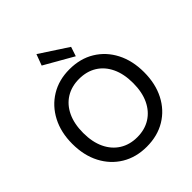

<svg xmlns="http://www.w3.org/2000/svg" viewBox="-252 -1097 1269 1269"><g transform="rotate(-45 383.0 -462.5)"><path d="M383 12Q284 12 208.5 -33.5Q133 -79 90.5 -160.5Q48 -242 48 -350Q48 -457 90.5 -538.5Q133 -620 208.5 -666Q284 -712 383 -712Q484 -712 559.5 -666Q635 -620 677 -538.5Q719 -457 719 -350Q719 -242 677 -160.5Q635 -79 559.5 -33.5Q484 12 383 12ZM383 -77Q454 -77 506.5 -110Q559 -143 588 -204Q617 -265 617 -350Q617 -435 588 -496Q559 -557 506.5 -589.5Q454 -622 383 -622Q313 -622 260.5 -589.5Q208 -557 179 -496Q150 -435 150 -350Q150 -265 179 -204Q208 -143 260.5 -110Q313 -77 383 -77ZM474 -743 271 -859 300 -937 496 -809Z"/></g></svg>

Font: DM Sans 12pt Medium
Style: Regular
Weight: 500
Version: Version 4.004;gftools[0.9.30]